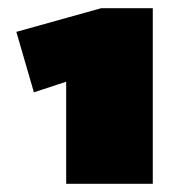

<svg xmlns="http://www.w3.org/2000/svg" viewBox="-20 -450 449 470"><path d="M354 -430V0H142V-250L63 -224L20 -372L228 -430Z"/></svg>

Font: Ysabeau Black
Style: Regular
Weight: 900
Designer: Christian Thalmann (Catharsis Fonts)
Version: Version 0.003